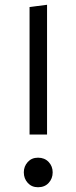

<svg xmlns="http://www.w3.org/2000/svg" viewBox="-20 -767 318 799"><path d="M175.8 -747.1V-207H103V-737.8ZM138.2 -110.8Q165.5 -110.8 182.4 -93Q199.2 -75.2 199.2 -49.8Q199.2 -23.9 182.6 -5.9Q166 12.2 138.2 12.2Q111.8 12.2 95.5 -5.9Q79.1 -23.9 79.1 -49.8Q79.1 -74.7 95.5 -92.8Q111.8 -110.8 138.2 -110.8Z"/></svg>

Font: Fira Sans Compressed Book
Style: Regular
Weight: 350
Width: 1
Designer: Carrois Corporate & Edenspiekermann AG
Foundry: Carrois Corporate GbR & Edenspiekermann AG
Version: Version 4.203;PS 004.203;hotconv 1.0.88;makeotf.lib2.5.64775